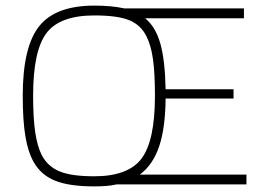

<svg xmlns="http://www.w3.org/2000/svg" viewBox="-20 -657 939 684"><path d="M316 7Q227 7 177 -13Q127 -33 101 -78Q80 -114 70.5 -171Q61 -228 61 -316Q61 -490 119.5 -563.5Q178 -637 316 -637Q348 -637 374.5 -634.5Q401 -632 423 -627H849V-592H497Q534 -562 551 -502.5Q568 -443 570 -339H812V-306H570Q569 -201 547 -135.5Q525 -70 478 -35H858V0H395Q378 4 358.5 5.5Q339 7 316 7ZM129 -104Q150 -64 192 -46.5Q234 -29 316 -29Q437 -29 484.5 -92.5Q532 -156 532 -316Q532 -396 525 -446Q518 -496 502 -527Q482 -568 440.5 -585Q399 -602 316 -602Q193 -602 145.5 -539Q98 -476 98 -316Q98 -236 105.5 -185.5Q113 -135 129 -104Z"/></svg>

Font: Blinker ExtraLight
Style: Regular
Weight: 200
Designer: Juergen Huber
Foundry: supertype
Version: Version 1.017;hotconv 1.0.117;makeotfexe 2.5.65602